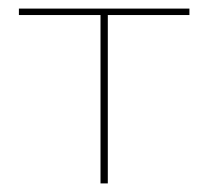

<svg xmlns="http://www.w3.org/2000/svg" viewBox="-20 -427 485 447"><path d="M421 -392H231V0H214V-392H24V-407H421Z"/></svg>

Font: Ysabeau Thin
Style: Regular
Weight: 200
Designer: Christian Thalmann (Catharsis Fonts)
Version: Version 0.003